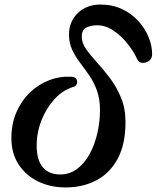

<svg xmlns="http://www.w3.org/2000/svg" viewBox="-20 -811 688 843"><path d="M268 12Q202 12 148 -14Q94 -40 62 -88.5Q30 -137 30 -205Q30 -267 52 -318Q74 -369 111.5 -405Q149 -441 196.5 -459Q244 -477 295 -474Q310 -473 315.5 -463.5Q321 -454 317.5 -443.5Q314 -433 301 -429Q255 -415 219 -375.5Q183 -336 162 -282.5Q141 -229 141 -172Q141 -108 168 -76.5Q195 -45 244 -45Q287 -45 320 -70.5Q353 -96 375 -137.5Q397 -179 408 -228.5Q419 -278 419 -327Q419 -377 405.5 -414Q392 -451 371.5 -480.5Q351 -510 330.5 -537Q310 -564 296.5 -593.5Q283 -623 283 -660Q283 -716 321.5 -753.5Q360 -791 421 -791Q474 -791 516 -771Q558 -751 587.5 -718.5Q617 -686 632.5 -648Q648 -610 648 -573Q648 -554 634.5 -544Q621 -534 605.5 -535Q590 -536 583 -550Q566 -587 538.5 -621Q511 -655 477 -677.5Q443 -700 406 -700Q381 -700 360 -690.5Q339 -681 339 -650Q339 -622 358.5 -594.5Q378 -567 406.5 -536Q435 -505 463.5 -467Q492 -429 511.5 -382Q531 -335 531 -275Q531 -178 497 -114.5Q463 -51 403.5 -19.5Q344 12 268 12Z"/></svg>

Font: Zen Old Mincho Black
Style: Regular
Weight: 900
Designer: Yoshimichi Ohira
Foundry: Positype
Version: Version 1.001